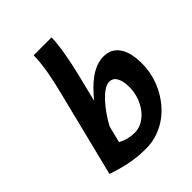

<svg xmlns="http://www.w3.org/2000/svg" viewBox="-218 -899 1037 1037"><g transform="rotate(-45 300.0 -381.0)"><path d="M354 -773.9Q354 -753.4 350.8 -724.6Q347.7 -695.8 342 -663.3Q336.4 -630.9 329.6 -597.4Q322.8 -564 315.4 -534.7L274.4 -369.1Q296.9 -396.5 320.8 -420.9Q344.7 -445.3 370.4 -463.6Q396 -481.9 423.6 -492.4Q451.2 -502.9 481 -502.9Q537.1 -502.9 568.6 -458.7Q600.1 -414.6 600.1 -328.1Q600.1 -288.1 590.6 -247.8Q581.1 -207.5 563 -170.4Q544.9 -133.3 518.8 -101.1Q492.7 -68.8 460 -44.4Q424.3 -18.1 381.6 -2.9Q338.9 12.2 289.6 12.2Q254.4 12.2 222.9 8.8Q191.4 5.4 162.4 -0.7Q133.3 -6.8 106.4 -14.6Q79.6 -22.5 53.7 -31.2L179.2 -534.7Q186 -561.5 192.9 -592.3Q199.7 -623 205.1 -654.5Q210.4 -686 213.9 -716.6Q217.3 -747.1 217.3 -773.9ZM211.9 -116.2Q236.8 -103 260 -97.4Q283.2 -91.8 308.1 -91.8Q334.5 -91.8 358.2 -103Q381.8 -114.3 401.9 -134.3Q429.2 -162.1 445.6 -202.1Q461.9 -242.2 461.9 -288.1Q461.9 -309.1 458.5 -326.7Q455.1 -344.2 448.2 -357.2Q441.4 -370.1 430.7 -377.2Q419.9 -384.3 404.8 -384.3Q385.7 -384.3 363.5 -369.4Q341.3 -354.5 318.6 -330.1Q295.9 -305.7 274.2 -274.7Q252.4 -243.7 235.4 -210.9Z"/></g></svg>

Font: Andika New Basic
Style: Bold Italic
Weight: 700
Italic angle: -14°
Designer: Victor Gaultney, Annie Olsen, Pablo Ugerman
Foundry: SIL International
Version: Version 5.500